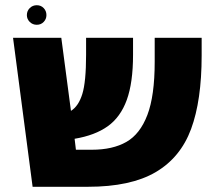

<svg xmlns="http://www.w3.org/2000/svg" viewBox="-20 -716 833 736"><path d="M753 -571V-503Q753 -331 712.5 -221.5Q672 -112 576.5 -56Q481 0 317 0H105L30 -571H215L252 -291Q281 -309 295.5 -355.5Q310 -402 310 -506V-571H490V-506Q490 -399 466 -333Q442 -267 393 -232Q344 -197 266 -184L271 -142H332Q412 -142 464.5 -172Q517 -202 545 -275.5Q573 -349 573 -479V-571ZM83 -658Q83 -674 94 -685Q105 -696 121 -696Q137 -696 147.5 -685Q158 -674 158 -658Q158 -643 147.5 -632Q137 -621 121 -621Q105 -621 94 -632Q83 -643 83 -658Z"/></svg>

Font: FiraGO Heavy
Style: Regular
Weight: 900
Designer: bBox Type
Foundry: bBox Type GmbH
Version: Version 1.001